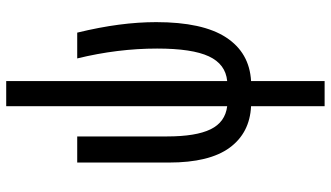

<svg xmlns="http://www.w3.org/2000/svg" viewBox="-238 -562 1040 603"><g transform="rotate(-90 281.5 -260.0)"><path d="M250 9Q166 5 119.5 -58.5Q73 -122 73 -249V-537H155V-255Q155 -164 177.5 -118Q200 -72 250 -66V-760H329V-66Q382 -71 406.5 -123.5Q431 -176 431 -286Q431 -410 400 -537H481Q498 -467 506 -406Q514 -345 514 -289Q514 -143 466 -69.5Q418 4 329 9V240H250Z"/></g></svg>

Font: Noto Sans Mono SemiCondensed
Style: Regular
Weight: 400
Width: 4
Designer: Monotype Design Team
Foundry: Monotype Imaging Inc.
Version: Version 2.014